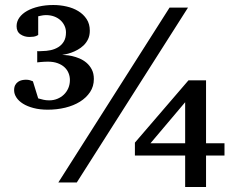

<svg xmlns="http://www.w3.org/2000/svg" viewBox="-20 -725 947 763"><path d="M798.8 -106.9V18.1H715.8V-106.9H516.1V-158.2L729 -405.8H798.8V-155.8H872.1V-106.9ZM353 -411.1Q353 -381.8 337.9 -359.1Q322.8 -336.4 297.6 -320.8Q272.5 -305.2 239.3 -297.1Q206.1 -289.1 169.9 -289.1Q138.2 -289.1 113.3 -295.7Q88.4 -302.2 71.3 -313Q54.2 -323.7 45.2 -337.6Q36.1 -351.6 36.1 -366.2Q36.1 -378.9 40.5 -387Q44.9 -395 52 -399.9Q59.1 -404.8 67.4 -406.5Q75.7 -408.2 83 -408.2Q92.3 -408.2 98.9 -406.2Q105.5 -404.3 110.8 -401.9L131.8 -334Q142.6 -331.1 152.6 -328.6Q162.6 -326.2 175.8 -326.2Q192.9 -326.2 207.8 -332.3Q222.7 -338.4 233.9 -349.1Q245.1 -359.9 251.5 -374.8Q257.8 -389.6 257.8 -407.2Q257.8 -421.4 252.4 -434.6Q247.1 -447.8 236.3 -457.8Q225.6 -467.8 209 -473.9Q192.4 -480 169.9 -480Q162.1 -480 154.8 -479.5Q147.5 -479 141.6 -478.5Q134.8 -477.5 127.9 -477.1V-522Q133.3 -521 137.5 -521.5Q141.6 -522 146 -522Q164.1 -522 181.2 -525.6Q198.2 -529.3 211.9 -537.8Q225.6 -546.4 233.9 -560.5Q242.2 -574.7 242.2 -596.2Q242.2 -610.4 236.3 -622.8Q230.5 -635.3 220 -644.8Q209.5 -654.3 194.8 -659.7Q180.2 -665 162.1 -665Q157.2 -665 152.1 -664.3Q147 -663.6 142.6 -662.6Q137.2 -661.1 131.8 -660.2V-585.9Q123 -580.6 114.3 -579.3Q105.5 -578.1 97.2 -578.1Q76.7 -578.1 61.3 -588.6Q45.9 -599.1 45.9 -621.1Q45.9 -639.6 57.1 -655.3Q68.4 -670.9 88.1 -681.9Q107.9 -692.9 134.5 -699Q161.1 -705.1 191.9 -705.1Q218.8 -705.1 244.6 -699.2Q270.5 -693.4 291 -680.9Q311.5 -668.5 324.2 -649.2Q336.9 -629.9 336.9 -603Q336.9 -584 330.1 -569.6Q323.2 -555.2 312.3 -544.7Q301.3 -534.2 288.3 -527.1Q275.4 -520 262.9 -515.6Q250.5 -511.2 240.2 -509.3Q231.4 -507.3 227.1 -506.8Q231.4 -506.8 241.2 -505.9Q252.4 -505.4 266.6 -502.2Q280.8 -499 295.9 -492.7Q311 -486.3 323.7 -475.6Q336.4 -464.8 344.7 -449Q353 -433.1 353 -411.1ZM285.2 0H211.9L653.8 -694.8H727.1ZM715.8 -318.8 578.1 -155.8H715.8Z"/></svg>

Font: Charis SIL
Style: Bold
Weight: 700
Foundry: SIL International
Version: Version 4.112